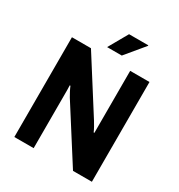

<svg xmlns="http://www.w3.org/2000/svg" viewBox="-201 -1009 1070 1145"><g transform="rotate(30 334.0 -436.5)"><path d="M278 -741 353 -873H485L486 -870L379 -741ZM67 0V-687H198L429 -323Q436 -312 447 -292.5Q458 -273 463 -260H468Q468 -277 468 -294Q468 -311 468 -323V-687H601V0H471L236 -369Q228 -382 218.5 -400.5Q209 -419 204 -432H199Q200 -417 200 -400.5Q200 -384 200 -369V0Z"/></g></svg>

Font: Archivo SemiCondensed
Style: Bold
Weight: 680
Width: 4
Designer: Hector Gatti
Foundry: Omnibus-Type
Version: Version 2.001; ttfautohint (v1.8.3)